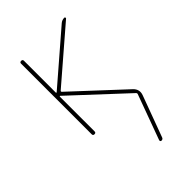

<svg xmlns="http://www.w3.org/2000/svg" viewBox="-230 -611 961 961"><g transform="rotate(-45 250.0 -130.5)"><path d="M99.6 -9.8V-509.8Q99.6 -519.5 109.9 -519.5Q120.1 -519.5 120.1 -509.8V-284.2Q120.1 -283.2 121.6 -282.2Q123 -281.2 124 -282.2L387.7 -509.8Q399.4 -519.5 415 -519.5Q418.9 -519.5 419.9 -515.6Q420.9 -511.7 418 -509.8L143.6 -273.4Q140.6 -270.5 143.6 -266.6L404.3 -24.4Q430.7 0 418 33.2L337.9 250Q335 259.8 324.2 259.8Q320.3 259.8 318.4 256.8Q316.4 253.9 317.4 250L405.3 9.8Q406.2 5.9 403.3 2L124 -257.8Q123 -258.8 121.6 -257.8Q120.1 -256.8 120.1 -255.9V-9.8Q120.1 0 109.9 0Q99.6 0 99.6 -9.8Z"/></g></svg>

Font: Rounded-L Mgen+ 2m thin
Style: Regular
Weight: 100
Designer: [Source Han Sans]
Ryoko NISHIZUKA  (kana & ideographs); Paul D. Hunt (Latin, Greek & Cyrillic); Wenlong ZHANG  (bopomofo
Version: Version 1.059.20150602